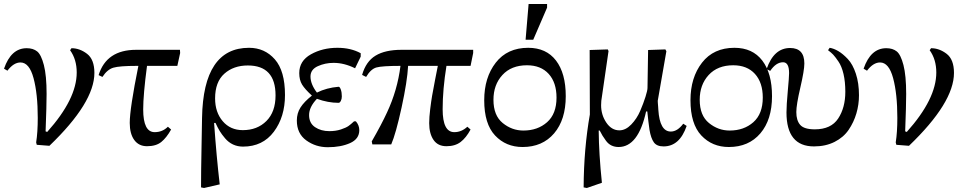

<svg xmlns="http://www.w3.org/2000/svg" viewBox="-56 -719 4809 956"><path d="M190 7 127 2 124 -10Q132 -60 132 -132Q132 -252 111 -330Q90 -408 46 -408Q12 -408 -19 -367L-36 -377Q-1 -479 77 -479Q109 -479 129 -463Q149 -447 162.5 -395Q176 -343 176 -251Q176 -195 171 -65L179 -62Q326 -226 326 -358Q326 -423 293 -469L300 -479Q341 -479 377.5 -451Q414 -423 414 -356Q414 -208 190 7Z M590 -107Q590 -178 633 -391H625Q539 -391 508.5 -382Q478 -373 454 -336L435 -345Q474 -471 622 -471H840L841 -455L827 -391H676Q657 -248 657 -174Q657 -61 714 -61Q753 -61 780 -88L796 -74Q773 -33 747 -12Q721 9 676 9Q635 9 612.5 -22Q590 -53 590 -107Z M1038 199 960 217 945 214Q945 136 947.5 11Q950 -114 950 -132Q956 -481 1184 -481Q1262 -481 1312.5 -423.5Q1363 -366 1363 -246Q1363 -137 1307.5 -63Q1252 11 1154 11Q1127 11 1104.5 0.5Q1082 -10 1065 -30Q1048 -50 1038 -66.5Q1028 -83 1017 -107H1010Q1022 62 1038 199ZM1015 -229Q1015 -160 1053 -115.5Q1091 -71 1153 -71Q1225 -71 1270.5 -116.5Q1316 -162 1316 -244Q1316 -393 1178 -393Q1107 -393 1061 -352Q1015 -311 1015 -229Z M1522 -258Q1570 -282 1630 -287Q1636 -287 1641 -273Q1646 -259 1646 -239Q1646 -226 1641 -216.5Q1636 -207 1630 -207Q1577 -207 1522 -227Q1483 -186 1483 -146Q1483 -106 1512.5 -86Q1542 -66 1584 -66Q1616 -66 1641.5 -74.5Q1667 -83 1679 -91.5Q1691 -100 1707 -115H1716Q1733 -95 1733 -71Q1733 -27 1687 -6.5Q1641 14 1576 14Q1516 14 1469 -20Q1422 -54 1422 -119Q1422 -155 1440 -183.5Q1458 -212 1497 -243Q1462 -275 1448 -298Q1434 -321 1434 -355Q1434 -416 1492 -448.5Q1550 -481 1624 -481Q1691 -481 1740 -454V-437L1712 -379Q1658 -406 1605 -406Q1563 -406 1526.5 -389.5Q1490 -373 1490 -338Q1490 -300 1522 -258Z M2300 -455 2287 -391H2167Q2148 -274 2148 -175Q2148 -61 2206 -61Q2242 -61 2271 -88L2287 -74Q2265 -33 2237.5 -12Q2210 9 2167 9Q2124 9 2102.5 -22.5Q2081 -54 2081 -106Q2081 -135 2086 -175.5Q2091 -216 2095.5 -242Q2100 -268 2110.5 -322.5Q2121 -377 2124 -391H1976Q1972 -314 1943.5 -183.5Q1915 -53 1892 0H1798L1795 -15Q1844 -100 1871 -159Q1923 -270 1938 -391Q1846 -391 1818 -383Q1790 -375 1767 -336L1747 -346Q1766 -413 1814 -442Q1862 -471 1943 -471H2300Z M2574 -481Q2664 -481 2712.5 -417.5Q2761 -354 2761 -240Q2761 -123 2703 -55Q2645 13 2546 13Q2463 13 2409 -44.5Q2355 -102 2355 -220Q2355 -333 2412.5 -407Q2470 -481 2574 -481ZM2715 -233Q2715 -308 2676 -351Q2637 -394 2568 -394Q2490 -394 2445.5 -345.5Q2401 -297 2401 -222Q2401 -144 2447 -106.5Q2493 -69 2550 -69Q2621 -69 2668 -110.5Q2715 -152 2715 -233ZM2561 -521 2576 -699H2668V-681L2599 -521Z M3262 -464 3219 -217Q3219 -214 3219.5 -206.5Q3220 -199 3221 -188Q3222 -177 3222 -172Q3229 -64 3284 -64Q3317 -64 3346 -103L3363 -92Q3328 10 3248 10Q3214 10 3199.5 -10.5Q3185 -31 3178 -72Q3172 -114 3167 -164H3161Q3122 13 3024 13Q3005 13 2989 5.5Q2973 -2 2961 -18.5Q2949 -35 2944 -43.5Q2939 -52 2930 -69H2925Q2926 48 2941 191L2866 217L2850 214Q2851 21 2881 -149L2880 -470L2970 -473L2974 -465L2938 -217Q2937 -207 2937 -195Q2937 -147 2963 -108.5Q2989 -70 3028 -70Q3059 -70 3087 -99Q3115 -128 3131.5 -166.5Q3148 -205 3158 -237Q3168 -269 3168 -281L3171 -470L3257 -473Z M3601 -481Q3691 -481 3739.5 -417.5Q3788 -354 3788 -240Q3788 -123 3730 -55Q3672 13 3573 13Q3490 13 3436 -44.5Q3382 -102 3382 -220Q3382 -333 3439.5 -407Q3497 -481 3601 -481ZM3742 -233Q3742 -308 3703 -351Q3664 -394 3595 -394Q3517 -394 3472.5 -345.5Q3428 -297 3428 -222Q3428 -144 3474 -106.5Q3520 -69 3577 -69Q3648 -69 3695 -110.5Q3742 -152 3742 -233Z M3843 -409Q3808 -409 3779 -366L3761 -375Q3797 -480 3878 -480Q3949 -480 3949 -403Q3949 -369 3929 -283Q3909 -197 3909 -161Q3909 -119 3928.5 -97Q3948 -75 4001 -75Q4082 -75 4117.5 -129Q4153 -183 4153 -262Q4153 -312 4144 -350.5Q4135 -389 4118.5 -413Q4102 -437 4092.5 -447Q4083 -457 4067 -469L4075 -481Q4095 -478 4118 -464.5Q4141 -451 4165.5 -425Q4190 -399 4205.5 -352Q4221 -305 4221 -245Q4221 -198 4208 -154Q4195 -110 4169.5 -72.5Q4144 -35 4099.5 -12.5Q4055 10 3997 10Q3860 10 3860 -159Q3860 -195 3866.5 -265.5Q3873 -336 3873 -355Q3873 -409 3843 -409Z M4470 7 4407 2 4404 -10Q4412 -60 4412 -132Q4412 -252 4391 -330Q4370 -408 4326 -408Q4292 -408 4261 -367L4244 -377Q4279 -479 4357 -479Q4389 -479 4409 -463Q4429 -447 4442.5 -395Q4456 -343 4456 -251Q4456 -195 4451 -65L4459 -62Q4606 -226 4606 -358Q4606 -423 4573 -469L4580 -479Q4621 -479 4657.5 -451Q4694 -423 4694 -356Q4694 -208 4470 7Z"/></svg>

Font: myMathFont
Style: Regular
Weight: 400
Designer: Ross Mills, John Hudson & Paul Hanslow, Tiro Typeworks Ltd; with prior portions MicroPress Inc., and Coen Hoffman. Math 
Foundry: Tiro Typeworks Ltd
Version: Version 2.13 b171